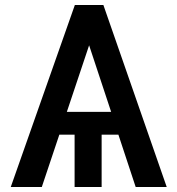

<svg xmlns="http://www.w3.org/2000/svg" viewBox="-20 -747 708 767"><path d="M386 -209V0H278V-209H217L147 0H23L279 -727H393L646 0H522L453 -209ZM247 -300H424L336 -566Z"/></svg>

Font: Sinter Medium
Style: Regular
Weight: 500
Foundry: Adobe & rsms
Version: Version 1.000